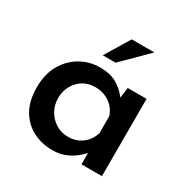

<svg xmlns="http://www.w3.org/2000/svg" viewBox="-148 -766 894 910"><g transform="rotate(30 299.0 -310.5)"><path d="M255 11Q195 11 147 -14Q99 -39 70.5 -88Q42 -137 42 -211Q42 -283 71.5 -334.5Q101 -386 149.5 -414Q198 -442 255 -442Q314 -442 350.5 -419.5Q387 -397 409 -366L417 -423H520V0H408V-62Q397 -49 376 -32Q355 -15 324.5 -2Q294 11 255 11ZM286 -81Q331 -81 363 -105Q395 -129 408 -171V-263Q396 -302 362 -326Q328 -350 282 -350Q247 -350 218.5 -333.5Q190 -317 172.5 -286.5Q155 -256 155 -217Q155 -179 173 -148Q191 -117 220.5 -99Q250 -81 286 -81ZM442 -632 307 -498H237L318 -632Z"/></g></svg>

Font: Synthetic SemiBold
Style: Regular
Weight: 600
Designer: Santiago Orozco
Foundry: Typemade
Version: Version 2.000; ttfautohint (v1.8.4.7-5d5b)